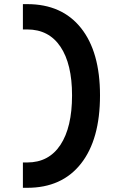

<svg xmlns="http://www.w3.org/2000/svg" viewBox="-20 -811 626 929"><path d="M90.8 97.7V-24.9H111.8Q216.3 -24.9 272.5 -110.1Q328.6 -195.3 328.6 -349.6Q328.6 -501.5 272.5 -585Q216.3 -668.5 111.8 -668.5H90.8V-791H111.8Q279.8 -791 371.8 -675.5Q463.9 -560.1 463.9 -349.6Q463.9 -136.2 371.8 -19.3Q279.8 97.7 111.8 97.7Z"/></svg>

Font: Cascadia Code NF
Style: Bold
Weight: 700
Monospace: yes
Designer: Aaron Bell
Foundry: Saja Typeworks
Version: Version 2404.023; ttfautohint (v1.8.4)